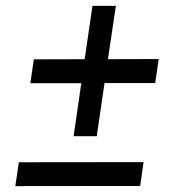

<svg xmlns="http://www.w3.org/2000/svg" viewBox="-20 -684 588 652"><path d="M230 -221.5 256 -401.5H83L95 -482.5L267.5 -483L294 -664H373.5L346.5 -483L519 -483.5L507 -402H335L308.5 -221.5ZM32 -52 44 -133 467.5 -133.5 456 -52.5Z"/></svg>

Font: Public Sans Medium
Style: Italic
Weight: 500
Italic angle: -8°
Designer: The Public Sans project authors (U.S. Web Design System). Libre Franklin designed by Pablo Impallari and Rodrigo Fuenzal
Version: Version 1.007; ttfautohint (v1.8.1) -l 8 -r 50 -G 200 -x 14 